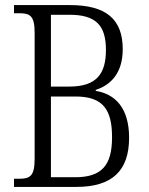

<svg xmlns="http://www.w3.org/2000/svg" viewBox="-20 -734 585 754"><path d="M35 0H280C420 0 487 -63 487 -193C487 -309 433 -365 356 -377V-381C412 -399 462 -444 462 -541C462 -660 395 -714 255 -714H35V-682H55C97 -682 116 -673 116 -606V-111C116 -43 99 -32 55 -32H35ZM252 -394H180V-676H253C356 -676 396 -635 396 -538C396 -446 361 -394 252 -394ZM275 -38H180V-355H277C386 -355 420 -302 420 -195C420 -85 380 -38 275 -38Z"/></svg>

Font: Noto Serif Georgian Condensed Light
Style: Regular
Weight: 300
Width: 3
Designer: Monotype Design Team, Akaki Razmadze
Foundry: Google LLC
Version: Version 2.003